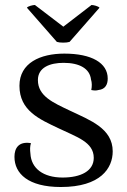

<svg xmlns="http://www.w3.org/2000/svg" viewBox="-20 -737 508 770"><path d="M120 -717C112 -717 91 -712 88 -706L208 -569C220 -565 247 -565 259 -569L379 -706C375 -712 355 -717 347 -717L234 -630ZM224 13C384 13 432 -63 432 -130C432 -222 341 -255 261 -293C194 -325 132 -351 132 -416C132 -467 181 -485 235 -485C299 -485 340 -462 345 -418C349 -406 349 -390 346 -376C356 -374 365 -373 375 -376C403 -379 412 -399 412 -422C412 -485 347 -522 238 -522C142 -522 58 -485 58 -393C58 -293 138 -259 216 -222C286 -188 356 -168 356 -104C356 -51 304 -25 231 -25C153 -25 105 -62 102 -121C100 -137 100 -149 104 -163C54 -171 38 -142 38 -108C38 -41 93 13 224 13Z"/></svg>

Font: Arima Koshi
Style: Regular
Weight: 400
Designer: Joana Correia and Natanael Gama
Foundry: NDISCOVER
Version: Version 1.019;PS 001.019;hotconv 1.0.88;makeotf.lib2.5.64775